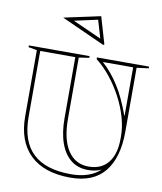

<svg xmlns="http://www.w3.org/2000/svg" viewBox="-100 -1026 932 1105"><g transform="rotate(10 366.5 -473.0)"><path d="M387 0Q233 0 151.5 -78.5Q70 -157 70 -303V-689L20 -698V-708H375V-698L315 -689V-332Q315 -211 358 -146Q401 -81 479 -81Q553 -81 593 -130.5Q633 -180 633 -271V-287Q633 -338 616.5 -395.5Q600 -453 570.5 -509Q541 -565 502 -614Q463 -663 418 -698V-708H723V-698L653 -689V-315Q653 -164 587 -82Q521 0 387 0ZM387 -20Q442 -20 484.5 -34.5Q527 -49 557 -77Q540 -69 520.5 -65Q501 -61 479 -61Q420 -61 379 -93.5Q338 -126 316.5 -186.5Q295 -247 295 -332V-688H90V-303Q90 -161 164 -90.5Q238 -20 387 -20ZM456 -688Q484 -663 508 -634Q532 -605 553.5 -571Q575 -537 593.5 -497Q612 -457 630 -409L632 -404H633V-688ZM441 -785 187 -900 401 -946 447 -789ZM418 -818 387 -923 251 -893 416 -819Z"/></g></svg>

Font: Kalnia Glaze Thin
Style: Regular
Weight: 100
Version: Version 1.110